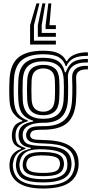

<svg xmlns="http://www.w3.org/2000/svg" viewBox="-20 -904 532 1116"><path d="M231.2 191.9Q139.5 191.9 90.2 160.7Q40.8 129.5 35.4 68.7Q34.6 57.6 35.2 48Q35.8 38.5 37.8 29.3Q42.1 5.6 58.7 -11.9Q75.2 -29.5 101.4 -37.7V-43Q78.6 -49.6 65.8 -63.1Q53 -76.7 49.7 -101.1Q48.9 -107.1 48.9 -114.1Q48.9 -121 49.7 -128.7Q52.3 -153.4 64 -171.3Q75.7 -189.3 109.2 -199.6V-204.8Q84.2 -213.9 61.3 -241.3Q38.4 -268.7 35.5 -317.4Q34.6 -333.4 34.2 -348.7Q33.7 -364 33.7 -379.5Q33.7 -394.9 34.2 -410.7Q34.6 -426.6 35.4 -443.5Q40.4 -532.3 88.1 -570.8Q135.8 -609.2 231.5 -609.2Q291 -609.2 321.7 -593.2Q352.4 -577.2 364.4 -549.5H369.6Q382.9 -572.2 405.9 -583.2Q428.9 -594.2 452.5 -597.5Q476.1 -600.8 490.9 -600V-579.3Q437.4 -580.3 407.9 -564.8Q378.4 -549.4 366.7 -520H361.4Q352 -552.7 322.8 -570.7Q293.6 -588.6 231.5 -588.6Q149.4 -588.6 107.4 -554.8Q65.4 -520.9 61.2 -443Q60 -419.7 59.6 -399.6Q59.2 -379.4 59.6 -359.9Q60 -340.3 61.2 -318.6Q64.3 -266.4 86.8 -240Q109.3 -213.6 141.5 -204.5V-199.3Q106.6 -189.5 90.3 -173Q74 -156.5 70.9 -128.6Q70.1 -120.6 70.2 -114.6Q70.2 -108.5 71.1 -100.8Q73.5 -77.3 85 -65.8Q96.6 -54.3 127.6 -43.9V-38.6Q94.8 -27 79.6 -11Q64.4 5 58.8 29.3Q56.4 38.5 55.1 47.1Q53.7 55.8 55.2 68.4Q61.5 123 103.8 148.4Q146 173.8 231.2 173.8Q320.2 173.8 362.2 147.9Q404.2 122.1 413.3 67.1Q414.9 58 414.8 47.9Q414.7 37.7 412.9 27.4Q404.7 -22.9 363.6 -45.5Q322.5 -68.1 236.2 -70.1Q199.4 -70.9 179.2 -74.3Q158.9 -77.8 149.5 -84.3Q140.1 -90.8 135.5 -100.3Q132.8 -105.6 132.1 -115.1Q131.4 -124.5 132.9 -129.7Q140.7 -155.5 161.7 -163.4Q182.7 -171.3 231.5 -170.7Q312.2 -169.7 352.7 -205.1Q393.3 -240.4 398.6 -318.7Q399.9 -340.6 400.4 -361.2Q400.8 -381.7 400.6 -403.3Q400.3 -424.9 399.2 -450.2Q397.7 -486.2 421 -504.9Q444.3 -523.6 490.9 -521.3V-500.7Q454.2 -501.8 437.7 -489Q421.3 -476.3 422.4 -449.5Q423.4 -426.6 423.7 -405Q424.1 -383.3 423.7 -361.8Q423.3 -340.3 421.9 -317.8Q415.9 -228.8 370.8 -189.4Q325.6 -150.1 231.5 -150.1Q203.8 -150.1 188.4 -148.2Q173.1 -146.2 166.1 -140.8Q159.1 -135.3 155.9 -124.5Q155.3 -122.8 155.2 -117.5Q155.1 -112.1 157 -108.7Q161.1 -101.3 168 -97.5Q174.8 -93.6 190.4 -92.1Q206.1 -90.5 236.3 -89.9Q332.6 -88.1 381.2 -58.8Q429.8 -29.5 435.9 27.7Q437 38.2 437 48.7Q437.1 59.2 436 67.5Q427.6 129.7 377.7 160.8Q327.9 191.9 231.2 191.9ZM231.2 137.4Q283.7 137.4 313.3 127.8Q342.8 118.2 355.7 102.3Q368.6 86.4 370.7 67.8Q372 57.2 371.7 47.1Q371.3 36.9 369.3 27.1Q365.2 6.2 349.7 -6.9Q334.3 -20.1 306.2 -27.1Q278.1 -34 236 -36Q170.7 -39.3 139 -23.8Q107.3 -8.3 96.5 29.6Q94.1 37.8 93.1 46.7Q92.1 55.6 94.2 69.4Q99.8 106.7 133.2 122Q166.6 137.4 231.2 137.4ZM231.2 120Q171.9 120 144.9 107.7Q117.8 95.3 113.2 68.7Q111.3 57.6 112.2 48.1Q113.1 38.7 115.9 29.2Q123.9 1.2 151.2 -10.1Q178.5 -21.4 237.6 -20.2Q272.8 -19.5 295.9 -14.3Q319 -9.1 331.8 1.1Q344.7 11.3 348.8 27.5Q351.8 38.6 351.9 48.2Q351.9 57.9 349.4 67.8Q343.1 95.6 315.7 107.8Q288.4 120 231.2 120ZM231.2 101.1Q260 101.1 279.2 98Q298.5 95 309.6 87.6Q320.7 80.3 325 67.5Q328.7 58.3 329 48Q329.2 37.7 324.2 27.5Q320.7 18.3 310.6 12.5Q300.5 6.6 282.3 3.5Q264.1 0.4 236.1 -0.5Q189.1 -1.9 166.6 6Q144.1 13.9 138.7 28.7Q133.1 39.2 132.6 49.8Q132.2 60.4 135.3 68.7Q140.8 85.7 163.1 93.4Q185.3 101.1 231.2 101.1ZM231.2 156.4Q149.6 156.4 114.1 135.4Q78.7 114.4 73.4 68.2Q72 55.9 72.9 46.9Q73.9 37.8 75.7 28.9Q81.3 0.9 100.3 -15.3Q119.3 -31.4 158.9 -39.6V-44.8Q127.5 -49.1 111.1 -62.1Q94.7 -75 89.3 -100.8Q87.9 -107.9 87.8 -114.1Q87.7 -120.3 88.5 -128.9Q91.3 -158.3 111.3 -174.4Q131.3 -190.5 172.6 -198V-203.1Q133.7 -213.2 111.7 -240.1Q89.8 -267 86.7 -321Q85.5 -341 85.2 -360.1Q84.9 -379.2 85.4 -399Q86 -418.9 86.8 -440.9Q90.5 -506.4 124.8 -537.2Q159.1 -568.1 231.5 -568.1Q288.1 -568.1 317.5 -548.6Q346.9 -529.2 357.2 -484H362.4Q372.9 -512.4 388.1 -529.4Q403.2 -546.4 427.8 -553.9Q452.4 -561.4 490.9 -561.5V-540.8Q432.1 -543 402 -518.1Q371.8 -493.3 374.9 -447.3Q375.9 -428.3 376 -405Q376.1 -381.6 375.8 -359.4Q375.6 -337.2 374.6 -321.5Q370.1 -252.6 334.7 -221.1Q299.3 -189.5 231.4 -190.5Q206.6 -190.9 181 -185.8Q155.5 -180.7 136.8 -168.3Q118.2 -156 113.3 -134.2Q111.7 -126.9 111.9 -117.2Q112.1 -107.4 113.5 -101.7Q120.8 -72.1 150.4 -64.2Q179.9 -56.3 236.1 -55.1Q287 -54.1 320.2 -45.5Q353.4 -36.8 371.3 -19Q389.2 -1.2 394 27.5Q395.6 37 395.8 47.4Q396 57.7 394.3 67.7Q387.1 115.9 345.8 136.2Q304.6 156.4 231.2 156.4ZM231.5 -213.5Q286.6 -213.5 316.2 -239Q345.8 -264.5 349.7 -322.8Q350.9 -341 351.2 -359.8Q351.6 -378.7 351.4 -398.8Q351.2 -418.8 350.3 -440.3Q347.6 -498.1 317.5 -522.8Q287.4 -547.4 231.5 -547.4Q174.3 -547.4 144.9 -521.9Q115.5 -496.4 112.4 -439.4Q111 -407.9 111.1 -379.2Q111.1 -350.5 112.4 -321.6Q115.4 -265.6 145.7 -239.5Q175.9 -213.5 231.5 -213.5ZM231.5 -234.1Q188.2 -234.1 164.4 -255.1Q140.6 -276.1 138.1 -323.4Q136.7 -353.2 136.8 -380.5Q136.9 -407.9 138.1 -437.6Q140.6 -485.5 164.4 -506.2Q188.2 -526.9 231.5 -526.9Q274.8 -526.9 298.6 -506.5Q322.3 -486.1 324.6 -439.4Q325.5 -419 325.7 -400Q325.8 -381 325.5 -362.4Q325.1 -343.7 324 -323.9Q320.9 -276.2 297.1 -255.2Q273.2 -234.1 231.5 -234.1ZM231.5 -254.7Q259.6 -254.7 277.7 -271Q295.8 -287.3 298.2 -326.2Q299.3 -344 299.7 -361.3Q300.1 -378.5 299.9 -397.4Q299.8 -416.2 298.8 -438.3Q297.2 -475 279.1 -490.7Q261 -506.3 231.5 -506.3Q201.7 -506.3 183.7 -490.2Q165.7 -474.1 163.7 -436.5Q162.6 -407.5 162.5 -380.9Q162.3 -354.3 163.7 -324.9Q165.8 -287.5 183.6 -271.1Q201.5 -254.7 231.5 -254.7ZM209.2 -884.4 177.4 -757.6V-667.5H304.8V-645H154.9V-757.6L191.9 -884.4ZM278.3 -884.4 267.5 -757.6H304.8V-735H245V-757.6L261 -884.4ZM243.7 -884.4 222.4 -757.6V-712.5H304.8V-690H199.9V-757.6L226.4 -884.4Z"/></svg>

Font: Big Shoulders Inline Text SC Thin
Style: Regular
Weight: 100
Designer: Patric King
Foundry: XO Type Co
Version: Version 2.002